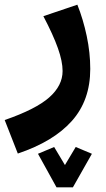

<svg xmlns="http://www.w3.org/2000/svg" viewBox="-56 -398 454 819"><path d="M-36 114Q97 68 154 17.5Q211 -33 211 -95Q211 -136 191 -192.5Q171 -249 129 -329L274 -378Q299 -315 314 -244Q329 -173 329 -104Q329 30 250.5 118Q172 206 20 257ZM221 306 267 229 336 258 255 401H185L106 258L175 229Z"/></svg>

Font: FiraGOUPP
Style: Bold
Weight: 700
Designer: bBox Type
Foundry: bBox Type GmbH
Version: Version 1.001